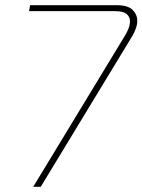

<svg xmlns="http://www.w3.org/2000/svg" viewBox="-20 -720 549 740"><path d="M108 0 460 -580Q470 -596 475.5 -610.5Q481 -625 481 -638Q481 -655 468 -666Q455 -677 423 -677H92L96 -700H429Q473 -700 491 -682Q509 -664 509 -640Q509 -626 504 -611.5Q499 -597 491 -583L137 0Z"/></svg>

Font: MuseoModerno Thin
Style: Italic
Weight: 100
Italic angle: -9°
Designer: Pablo Cosgaya, Héctor Gatti, Marcela Romero, and the Authors of The MuseoModerno Project.
Foundry: Omnibus-Type Team
Version: Version 1.003